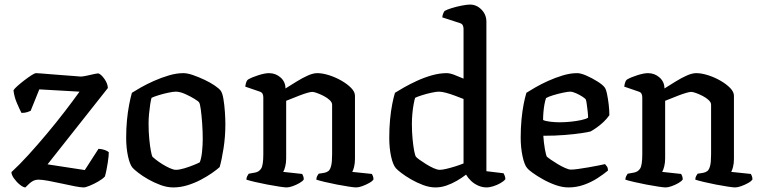

<svg xmlns="http://www.w3.org/2000/svg" viewBox="-20 -820 3329 840"><path d="M91 0Q82 0 67.5 -11.5Q53 -23 41.5 -39Q30 -55 30 -67Q65 -99 105 -143Q145 -187 186 -236Q227 -285 263.5 -332.5Q300 -380 328 -419L152 -429L114 -335Q110 -333 99.5 -329.5Q89 -326 74 -326Q66 -341 54 -369Q42 -397 39 -425Q43 -432 56.5 -444Q70 -456 87 -469Q104 -482 118 -491Q132 -500 138 -500Q143 -500 161.5 -498.5Q180 -497 205 -495Q230 -493 256 -491Q282 -489 303 -487.5Q324 -486 333 -485Q342 -485 360 -489Q378 -493 394 -496.5Q410 -500 413 -498Q425 -492 438 -473Q451 -454 452 -435L188 -101L351 -76L411 -169Q427 -168 439 -163.5Q451 -159 456 -154Q456 -148 455 -136Q454 -124 451.5 -108.5Q449 -93 446 -77.5Q443 -62 439 -48Q429 -37 410 -26Q391 -15 372.5 -7.5Q354 0 346 0Q334 0 307.5 -5Q281 -10 250 -17Q219 -24 191.5 -29Q164 -34 149 -34Q134 -34 122 -27Q110 -20 91 0Z M738 0Q711 0 682.5 -10.5Q654 -21 628.5 -35.5Q603 -50 584.5 -64.5Q566 -79 560 -86Q548 -100 540 -136.5Q532 -173 532 -218Q532 -258 535.5 -294.5Q539 -331 545 -362Q551 -393 557 -414Q571 -423 596.5 -437.5Q622 -452 653.5 -466Q685 -480 718.5 -490Q752 -500 782 -500Q800 -500 824.5 -491.5Q849 -483 874.5 -471Q900 -459 919 -446Q938 -433 945 -424Q953 -414 957.5 -387Q962 -360 964 -329.5Q966 -299 966 -277Q966 -222 958 -171Q950 -120 941 -89Q929 -78 907.5 -63Q886 -48 858.5 -33.5Q831 -19 800 -9.5Q769 0 738 0ZM750 -77Q764 -77 786 -83.5Q808 -90 827.5 -98Q847 -106 854 -110Q861 -127 864 -156.5Q867 -186 867 -212Q867 -245 864.5 -280Q862 -315 858.5 -341Q855 -367 851 -372Q848 -377 830 -388Q812 -399 789.5 -409Q767 -419 749 -419Q738 -419 716.5 -414.5Q695 -410 674 -403.5Q653 -397 643 -392Q640 -382 637 -362.5Q634 -343 632 -321Q630 -299 630 -280Q630 -244 633 -212.5Q636 -181 640 -160Q644 -139 647 -134Q650 -131 662 -121.5Q674 -112 690 -102Q706 -92 722.5 -84.5Q739 -77 750 -77Z M1234 0Q1226 0 1202.5 -3.5Q1179 -7 1150 -12.5Q1121 -18 1095.5 -24Q1070 -30 1058 -34Q1058 -42 1061.5 -49Q1065 -56 1068 -60L1096 -65Q1113 -68 1122.5 -82.5Q1132 -97 1132 -145V-394Q1132 -402 1129 -409Q1126 -416 1117 -419L1053 -441Q1055 -455 1058 -462Q1061 -469 1065 -472Q1082 -482 1110.5 -491Q1139 -500 1157 -500Q1186 -500 1207.5 -481Q1229 -462 1229 -433Q1253 -448 1278 -463.5Q1303 -479 1326.5 -489.5Q1350 -500 1368 -500Q1391 -500 1419.5 -491Q1448 -482 1474 -467Q1500 -452 1516.5 -435Q1533 -418 1533 -401V-125Q1533 -105 1529 -89.5Q1525 -74 1521 -68L1607 -59Q1609 -56 1611.5 -49.5Q1614 -43 1614 -35Q1609 -27 1594.5 -19Q1580 -11 1564.5 -5.5Q1549 0 1538 0Q1530 0 1506.5 -3.5Q1483 -7 1454.5 -12.5Q1426 -18 1401 -24Q1376 -30 1364 -34Q1364 -43 1367.5 -49.5Q1371 -56 1374 -60L1399 -64Q1409 -66 1416.5 -71.5Q1424 -77 1428.5 -93.5Q1433 -110 1433 -145V-362Q1433 -372 1422.5 -382Q1412 -392 1396.5 -400Q1381 -408 1367 -413Q1353 -418 1346 -418Q1339 -418 1323.5 -413.5Q1308 -409 1290 -402Q1272 -395 1256 -388.5Q1240 -382 1232 -379V-127Q1232 -108 1228 -92Q1224 -76 1219 -68L1302 -59Q1304 -56 1306.5 -49.5Q1309 -43 1309 -35Q1304 -27 1290 -19Q1276 -11 1260.5 -5.5Q1245 0 1234 0Z M1885 0Q1859 0 1831 -10.5Q1803 -21 1778 -35.5Q1753 -50 1735.5 -63.5Q1718 -77 1712 -84Q1699 -99 1691 -135.5Q1683 -172 1683 -218Q1683 -259 1686.5 -296.5Q1690 -334 1696 -364.5Q1702 -395 1708 -414Q1722 -423 1747.5 -437.5Q1773 -452 1804.5 -466.5Q1836 -481 1869.5 -490.5Q1903 -500 1934 -500Q1949 -500 1969 -492Q1989 -484 2008 -476V-694Q2008 -701 2005 -708.5Q2002 -716 1992 -719L1915 -744Q1916 -754 1919 -761Q1922 -768 1925 -772Q1935 -778 1956 -784.5Q1977 -791 2000 -795.5Q2023 -800 2036 -800Q2065 -800 2086.5 -778Q2108 -756 2108 -725V-71L2183 -62Q2185 -59 2188 -51.5Q2191 -44 2191 -36Q2184 -27 2169 -18.5Q2154 -10 2137.5 -5Q2121 0 2110 0Q2090 0 2072 -8Q2054 -16 2040.5 -29Q2027 -42 2019 -56Q2001 -42 1978.5 -29Q1956 -16 1932.5 -8Q1909 0 1885 0ZM1904 -77Q1914 -77 1931.5 -81Q1949 -85 1970 -91.5Q1991 -98 2008 -105V-387Q1990 -394 1970 -401.5Q1950 -409 1931.5 -414Q1913 -419 1900 -419Q1889 -419 1868 -414.5Q1847 -410 1826.5 -403.5Q1806 -397 1796 -392Q1793 -382 1789.5 -363Q1786 -344 1784 -321.5Q1782 -299 1782 -278Q1782 -243 1785 -212Q1788 -181 1792 -160Q1796 -139 1800 -134Q1803 -130 1815.5 -121Q1828 -112 1844 -102Q1860 -92 1876.5 -84.5Q1893 -77 1904 -77Z M2467 0Q2440 0 2410.5 -10.5Q2381 -21 2354.5 -36Q2328 -51 2309.5 -64.5Q2291 -78 2286 -85Q2274 -99 2266 -137Q2258 -175 2258 -218Q2258 -259 2261.5 -296.5Q2265 -334 2271 -364.5Q2277 -395 2283 -414Q2297 -423 2322 -437.5Q2347 -452 2378 -466Q2409 -480 2442 -490Q2475 -500 2505 -500Q2521 -500 2546 -489Q2571 -478 2594 -463.5Q2617 -449 2625 -438Q2631 -431 2635.5 -410Q2640 -389 2643 -363.5Q2646 -338 2646 -316Q2635 -300 2620 -286Q2605 -272 2590 -261.5Q2575 -251 2564 -245Q2554 -242 2524 -237.5Q2494 -233 2451 -229.5Q2408 -226 2357 -226Q2359 -195 2364 -167Q2369 -139 2373 -134Q2376 -131 2389 -122Q2402 -113 2418.5 -103Q2435 -93 2451.5 -85.5Q2468 -78 2478 -78Q2490 -78 2511 -81Q2532 -84 2555.5 -88Q2579 -92 2598.5 -96Q2618 -100 2627 -102Q2631 -98 2635.5 -91.5Q2640 -85 2640 -74Q2621 -58 2594 -40.5Q2567 -23 2534.5 -11.5Q2502 0 2467 0ZM2428 -285Q2451 -285 2476 -287.5Q2501 -290 2522 -294.5Q2543 -299 2553 -305Q2553 -316 2551 -333Q2549 -350 2547 -365Q2545 -380 2543 -384Q2542 -388 2529 -396.5Q2516 -405 2500.5 -412Q2485 -419 2474 -419Q2465 -419 2443.5 -414.5Q2422 -410 2400.5 -403.5Q2379 -397 2369 -391Q2365 -380 2362 -363.5Q2359 -347 2357.5 -329Q2356 -311 2356 -295Q2366 -290 2387.5 -287.5Q2409 -285 2428 -285Z M2892 0Q2884 0 2860.5 -3.5Q2837 -7 2808 -12.5Q2779 -18 2753.5 -24Q2728 -30 2716 -34Q2716 -42 2719.5 -49Q2723 -56 2726 -60L2754 -65Q2771 -68 2780.5 -82.5Q2790 -97 2790 -145V-394Q2790 -402 2787 -409Q2784 -416 2775 -419L2711 -441Q2713 -455 2716 -462Q2719 -469 2723 -472Q2740 -482 2768.5 -491Q2797 -500 2815 -500Q2844 -500 2865.5 -481Q2887 -462 2887 -433Q2911 -448 2936 -463.5Q2961 -479 2984.5 -489.5Q3008 -500 3026 -500Q3049 -500 3077.5 -491Q3106 -482 3132 -467Q3158 -452 3174.5 -435Q3191 -418 3191 -401V-125Q3191 -105 3187 -89.5Q3183 -74 3179 -68L3265 -59Q3267 -56 3269.5 -49.5Q3272 -43 3272 -35Q3267 -27 3252.5 -19Q3238 -11 3222.5 -5.5Q3207 0 3196 0Q3188 0 3164.5 -3.5Q3141 -7 3112.5 -12.5Q3084 -18 3059 -24Q3034 -30 3022 -34Q3022 -43 3025.5 -49.5Q3029 -56 3032 -60L3057 -64Q3067 -66 3074.5 -71.5Q3082 -77 3086.5 -93.5Q3091 -110 3091 -145V-362Q3091 -372 3080.5 -382Q3070 -392 3054.5 -400Q3039 -408 3025 -413Q3011 -418 3004 -418Q2997 -418 2981.5 -413.5Q2966 -409 2948 -402Q2930 -395 2914 -388.5Q2898 -382 2890 -379V-127Q2890 -108 2886 -92Q2882 -76 2877 -68L2960 -59Q2962 -56 2964.5 -49.5Q2967 -43 2967 -35Q2962 -27 2948 -19Q2934 -11 2918.5 -5.5Q2903 0 2892 0Z"/></svg>

Font: Texturina 12pt Medium
Style: Regular
Weight: 500
Designer: Guillermo Torres Carreño
Foundry: Omnibus-Type
Version: Version 1.002